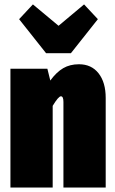

<svg xmlns="http://www.w3.org/2000/svg" viewBox="-20 -843 519 863"><path d="M298.8 -604H187L65.9 -756.8L127.9 -823.2L243.2 -727.1L357.9 -823.2L419.9 -756.8ZM335 -554.2Q391.1 -554.2 423.1 -513.4Q455.1 -472.7 455.1 -402.8V0H265.1V-384.8Q265.1 -410.2 253.9 -410.2Q242.7 -410.2 216.8 -367.2V0H26.9V-534.2H192.9L206.1 -481Q233.9 -519 264.2 -536.6Q294.4 -554.2 335 -554.2Z"/></svg>

Font: Fira Sans Compressed Heavy
Style: Regular
Weight: 900
Width: 1
Designer: Carrois Corporate & Edenspiekermann AG
Foundry: Carrois Corporate GbR & Edenspiekermann AG
Version: Version 4.203;PS 004.203;hotconv 1.0.88;makeotf.lib2.5.64775